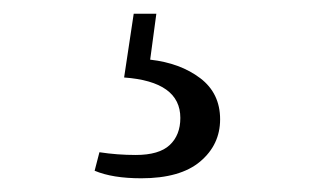

<svg xmlns="http://www.w3.org/2000/svg" viewBox="-20 -22 475 280"><path d="M208 -2 199 65Q243 70 272 92Q301 114 301 152Q301 189 272 213.5Q243 238 186 238Q144 238 118 227L125 200Q151 204 178 204Q212 204 227.5 189.5Q243 175 243 150Q243 97 161 91L175 -2Z"/></svg>

Font: Han-Nom Khai
Style: Regular
Weight: 400
Version: Version 1.200;June 22, 2023;FontCreator 14.0.0.2814 64-bit